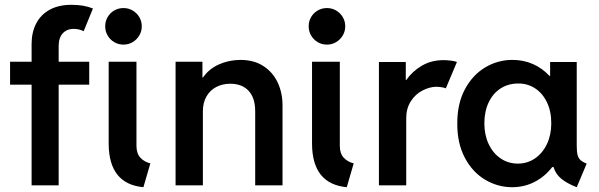

<svg xmlns="http://www.w3.org/2000/svg" viewBox="-20 -782 2526 810"><path d="M22.5 -521.5H113.3V-596.7Q113.3 -645.5 132.6 -682.9Q151.9 -720.2 189.7 -741Q227.5 -761.7 281.2 -761.7Q335 -761.7 372.1 -746.1L333 -650.4Q313 -660.2 291 -660.2Q262.2 -660.2 244.9 -641.6Q227.5 -623 227.5 -587.9V-521.5H356.4V-424.8H227.5V0H113.3V-424.8H22.5ZM438.5 -174.8V-521.5H555.7V-167Q555.7 -134.8 572 -116.9Q588.4 -99.1 614.3 -92.8L585 7.8Q439.5 -5.9 438.5 -174.8ZM423.8 -670.9Q423.8 -692.4 434.1 -710Q444.3 -727.5 461.9 -737.8Q479.5 -748 501 -748Q522 -748 539.6 -737.8Q557.1 -727.5 567.6 -710Q578.1 -692.4 578.1 -670.9Q578.1 -649.9 567.6 -632.3Q557.1 -614.7 539.6 -604.2Q522 -593.8 501 -593.8Q479.5 -593.8 461.9 -604.2Q444.3 -614.7 434.1 -632.3Q423.8 -649.9 423.8 -670.9Z M720.7 -521.5H834V-455.1H836.4Q860.8 -490.7 902.6 -509.8Q944.3 -528.8 994.1 -529.3Q1051.8 -529.3 1091.8 -502.9Q1131.8 -476.6 1151.9 -433.1Q1171.9 -389.6 1171.9 -337.9V0H1056.6V-312.5Q1056.6 -369.1 1028.8 -398.9Q1001 -428.7 951.2 -428.7Q918.5 -428.7 892.3 -415Q866.2 -401.4 851.1 -375.2Q835.9 -349.1 835.9 -312.5V0H720.7Z M1296.4 -174.8V-521.5H1413.6V-167Q1413.6 -134.8 1429.9 -116.9Q1446.3 -99.1 1472.2 -92.8L1442.9 7.8Q1297.4 -5.9 1296.4 -174.8ZM1282.2 -670.9Q1282.2 -692.4 1292.5 -710Q1302.7 -727.5 1320.3 -737.8Q1337.9 -748 1359.4 -748Q1380.4 -748 1397.9 -737.8Q1415.5 -727.5 1426 -710Q1436.5 -692.4 1436.5 -670.9Q1436.5 -649.9 1426 -632.3Q1415.5 -614.7 1397.9 -604.2Q1380.4 -593.8 1359.4 -593.8Q1337.9 -593.8 1320.3 -604.2Q1302.7 -614.7 1292.5 -632.3Q1282.2 -649.9 1282.2 -670.9Z M1578.6 -520.5H1691.9V-444.3H1693.8Q1719.7 -481.4 1759.8 -504.9Q1799.8 -528.3 1851.1 -528.3Q1868.7 -528.3 1884.8 -525.9Q1900.9 -523.4 1907.7 -520.5L1860.8 -409.2Q1856.9 -411.6 1845.5 -413.6Q1834 -415.5 1820.8 -416Q1792 -415.5 1762.2 -400.1Q1732.4 -384.8 1713.1 -354.7Q1693.8 -324.7 1693.8 -284.2V0H1578.6Z M2315.4 -77.1H2309.6Q2278.3 -36.6 2234.9 -14.4Q2191.4 7.8 2140.6 7.8Q2079.6 7.8 2026.1 -24.2Q1972.7 -56.2 1940.7 -117.2Q1908.7 -178.2 1909.2 -260.7Q1908.7 -343.3 1940.7 -404.1Q1972.7 -464.8 2026.1 -497.1Q2079.6 -529.3 2141.6 -529.3Q2188 -529.3 2227.8 -512Q2267.6 -494.6 2297.9 -461.9H2300.8V-520.5H2413.1V-167Q2413.1 -142.6 2416.5 -128.9Q2419.9 -115.2 2428.7 -106.9Q2437.5 -98.6 2455.1 -91.8L2413.1 7.8Q2372.6 -7.8 2348.1 -27.8Q2323.7 -47.9 2315.4 -77.1ZM2305.7 -261.7Q2305.7 -313 2287.1 -351.1Q2268.6 -389.2 2236.8 -409.7Q2205.1 -430.2 2166 -429.7Q2124.5 -429.7 2092 -408.9Q2059.6 -388.2 2041.5 -349.9Q2023.4 -311.5 2023.4 -261.7Q2023.4 -212.9 2041.5 -174.3Q2059.6 -135.7 2091.8 -113.8Q2124 -91.8 2165 -91.8Q2205.1 -91.8 2237.1 -113.8Q2269 -135.7 2287.4 -174.3Q2305.7 -212.9 2305.7 -261.7Z"/></svg>

Font: Reddit Sans Strawberry SemiBold
Style: Regular
Weight: 600
Designer: Stephen Hutchings
Foundry: Reddit
Version: Version 1.013